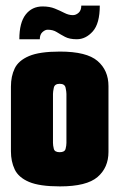

<svg xmlns="http://www.w3.org/2000/svg" viewBox="-20 -660 426 685"><path d="M194 5Q121 5 83.5 -11Q46 -27 32.5 -55.5Q19 -84 19 -120V-351Q19 -388 32.5 -416Q46 -444 83.5 -460Q121 -476 194 -476Q289 -476 328 -442.5Q367 -409 367 -353V-118Q367 -62 328 -28.5Q289 5 194 5ZM193 -117Q211 -117 214 -129Q217 -141 217 -150V-325Q217 -333 214 -347Q211 -361 193 -361Q175 -361 172 -347Q169 -333 169 -325V-150Q169 -141 172 -129Q175 -117 193 -117ZM49 -520Q49 -579 71.5 -608Q94 -637 132 -637Q157 -637 175.5 -629.5Q194 -622 209.5 -614Q225 -606 240 -606Q251 -606 260.5 -614.5Q270 -623 270 -640H336Q336 -576 311 -548Q286 -520 254 -520Q228 -520 212 -528.5Q196 -537 182.5 -545.5Q169 -554 150 -554Q141 -554 131.5 -545.5Q122 -537 122 -520Z"/></svg>

Font: Smooch Sans Black
Style: Regular
Weight: 900
Designer: Robert E. Leuschke
Foundry: Robert E. Leuschke
Version: Version 1.010; ttfautohint (v1.8.3)